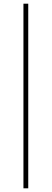

<svg xmlns="http://www.w3.org/2000/svg" viewBox="-20 -770 280 1040"><path d="M107 250V-750H133V250Z"/></svg>

Font: TypoPRO Source Serif Pro
Style: Regular
Weight: 200
Designer: Frank Grießhammer
Foundry: Adobe Systems Incorporated
Version: Version 1.017;PS (version unavailable);hotconv 1.0.79;makeot